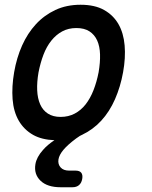

<svg xmlns="http://www.w3.org/2000/svg" viewBox="-20 -580 640 808"><path d="M298 138Q315 138 322 147Q329 156 326 173Q323 190 312.5 199Q302 208 285 208H235Q179 208 150.5 180.5Q122 153 129 111Q134 81 161 51Q179 30 209 10Q156 8 120 -12Q81 -34 59 -72Q37 -110 33 -162.5Q29 -215 39.5 -276Q50 -337 73 -388.5Q96 -440 131 -478Q166 -516 213 -538Q260 -560 319 -560Q379 -560 418 -538Q457 -516 478.5 -478.5Q500 -441 504.5 -389Q509 -337 498 -276Q487 -215 464 -162.5Q441 -110 406 -72Q371 -34 324 -12L316 -8L300 3Q265 29 247 50.5Q229 72 226 91Q223 111 235 124.5Q247 138 271 138ZM235 -88Q268 -88 294.5 -102Q321 -116 340.5 -141Q360 -166 373.5 -200.5Q387 -235 395 -276Q402 -317 401 -351Q400 -385 389 -409.5Q378 -434 356.5 -448Q335 -462 301.5 -462Q268 -462 242 -448Q216 -434 196 -409Q176 -384 163 -350Q150 -316 142 -275Q135 -234 136.5 -200Q138 -166 149 -141Q160 -116 181.5 -102Q203 -88 235 -88Z"/></svg>

Font: Maple Mono Medium
Style: Italic
Weight: 500
Italic angle: -10°
Monospace: yes
Designer: subframe7536
Version: Version 7.000